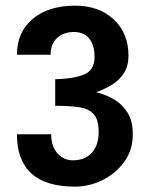

<svg xmlns="http://www.w3.org/2000/svg" viewBox="-20 -660 539 691"><path d="M250 11.7Q41 11.7 41 -176.8H164.1Q164.1 -134.8 186 -108.9Q208 -83 243.2 -83Q284.2 -83 309.6 -109.4Q335 -135.7 335 -185.5Q335 -230.5 316.4 -250Q297.9 -269.5 263.2 -274.4Q228.5 -279.3 178.7 -279.3V-375Q241.2 -376 280.8 -391.1Q320.3 -406.2 320.3 -455.1Q320.3 -498 300.8 -521.5Q281.2 -544.9 246.1 -544.9Q209 -544.9 185.5 -523.4Q162.1 -502 162.1 -462.9H41Q41 -544.9 98.1 -592.3Q155.3 -639.6 250 -639.6Q336.9 -639.6 389.6 -589.8Q442.4 -540 442.4 -460Q442.4 -421.9 425.8 -396.5Q409.2 -371.1 382.8 -355Q356.4 -338.9 326.2 -328.1Q361.3 -319.3 391.1 -301.8Q420.9 -284.2 439.5 -253.9Q458 -223.6 458 -176.8Q458 -120.1 427.2 -77.6Q396.5 -35.2 348.6 -11.7Q300.8 11.7 250 11.7Z"/></svg>

Font: Padauk Book
Style: Bold
Weight: 700
Designer: Debbi Hosken, Becca Hirsbrunner Spalinger
Foundry: SIL International
Version: Version 5.000